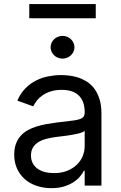

<svg xmlns="http://www.w3.org/2000/svg" viewBox="-20 -928 604 960"><path d="M237.2 12.8Q198.5 12.8 164.4 1.6Q130.3 -9.6 105.3 -31.1Q80.3 -52.6 65.7 -83.8Q51.1 -115.1 51.1 -154.8Q51.1 -186.1 59.8 -209.2Q68.5 -232.2 83.6 -249.1Q98.7 -266 119.1 -277.2Q139.6 -288.4 163 -295.6Q186.4 -302.9 212 -307.5Q237.6 -312.1 262.8 -315.3Q300.1 -320.3 326.7 -323Q353.3 -325.6 370.4 -329.9Q387.4 -334.2 395.4 -342Q403.4 -349.8 403.4 -365.1V-367.9Q403.4 -420.5 374.8 -449.6Q346.2 -478.7 288.4 -478.7Q258.5 -478.7 235.1 -471.4Q211.6 -464.1 194.2 -452.4Q176.8 -440.7 165.1 -426Q153.4 -411.2 146.3 -396.3L66.8 -424.7Q82.7 -462 107.4 -486.7Q132.1 -511.4 161.4 -525.9Q190.7 -540.5 222.7 -546.5Q254.6 -552.6 285.5 -552.6Q302.9 -552.6 324.6 -550.2Q346.2 -547.9 368.6 -541Q391 -534.1 412.5 -521Q433.9 -507.8 450.5 -486.3Q467 -464.8 477.1 -433.8Q487.2 -402.7 487.2 -359.4V0H403.4V-73.9H399.1Q392.8 -60.7 380 -45.5Q367.2 -30.2 347.5 -17.2Q327.8 -4.3 300.4 4.3Q273.1 12.8 237.2 12.8ZM250 -62.5Q287.3 -62.5 315.9 -74Q344.5 -85.6 364 -104.4Q383.5 -123.2 393.5 -147.5Q403.4 -171.9 403.4 -197.4V-274.1Q399.9 -269.9 390.3 -266.2Q380.7 -262.4 367.5 -259.4Q354.4 -256.4 339 -253.7Q323.5 -251.1 308.6 -249.1Q293.7 -247.2 280.5 -245.6Q267.4 -244 258.5 -242.9Q234 -239.7 211.6 -233.8Q189.3 -228 172.2 -217.5Q155.2 -207 145.1 -190.9Q134.9 -174.7 134.9 -150.6Q134.9 -128.9 143.5 -112.4Q152 -95.9 167.4 -84.7Q182.9 -73.5 204 -68Q225.1 -62.5 250 -62.5ZM458.8 -836.6H126.4V-907.7H458.8ZM292.6 -634.9Q280.5 -634.9 269.5 -639.4Q258.5 -643.8 250.5 -651.6Q242.5 -659.4 237.7 -669.7Q233 -680 233 -691.8Q233 -703.5 237.7 -713.8Q242.5 -724.1 250.5 -731.9Q258.5 -739.7 269.5 -744.1Q280.5 -748.6 292.6 -748.6Q305 -748.6 315.9 -744.1Q326.7 -739.7 334.7 -731.9Q342.7 -724.1 347.5 -713.8Q352.3 -703.5 352.3 -691.8Q352.3 -680 347.5 -669.7Q342.7 -659.4 334.7 -651.6Q326.7 -643.8 315.9 -639.4Q305 -634.9 292.6 -634.9Z"/></svg>

Font: Fast_Sans
Style: Regular
Weight: 400
Designer: Rasmus Andersson
Foundry: rsms
Version: Version 3.018;git-588b23468